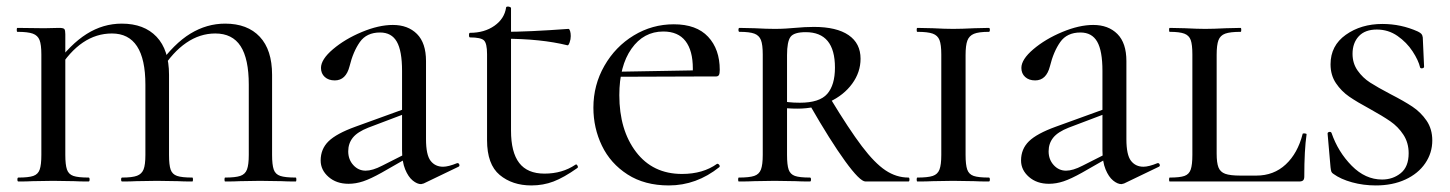

<svg xmlns="http://www.w3.org/2000/svg" viewBox="-20 -553 4418 585"><path d="M666 -12Q697 -12 712 -17Q727 -22 732.5 -36.5Q738 -51 738 -81V-295Q738 -374 713 -412.5Q688 -451 636 -451Q589 -451 547.5 -422.5Q506 -394 473 -341L462 -353Q510 -420 560 -450.5Q610 -481 666 -481Q734 -481 771.5 -441Q809 -401 809 -325V-81Q809 -51 814 -36.5Q819 -22 834 -17Q849 -12 881 -12Q883 -12 883 -6Q883 0 881 0Q854 0 838 -1L772 -2L711 -1Q694 0 666 0Q664 0 664 -6Q664 -12 666 -12ZM352 -12Q383 -12 397.5 -17.5Q412 -23 417.5 -37Q423 -51 423 -81V-295Q423 -451 321 -451Q226 -451 158 -341L147 -353Q194 -418 244 -449.5Q294 -481 351 -481Q419 -481 457 -441Q495 -401 495 -325V-81Q495 -50 500 -36Q505 -22 519.5 -17Q534 -12 566 -12Q568 -12 568 -6Q568 0 566 0Q538 0 522 -1L458 -2L395 -1Q379 0 352 0Q349 0 349 -6Q349 -12 352 -12ZM36 -12Q67 -12 81.5 -17Q96 -22 101 -36.5Q106 -51 106 -81V-387Q106 -417 100.5 -431Q95 -445 80 -450.5Q65 -456 33 -456Q31 -456 31 -462Q31 -468 33 -468L115 -467L160 -468Q173 -468 176 -464.5Q179 -461 179 -449V-81Q179 -51 184 -36.5Q189 -22 203.5 -17Q218 -12 250 -12Q253 -12 253 -6Q253 0 250 0Q222 0 206 -1L142 -2L79 -1Q63 0 36 0Q33 0 33 -6Q33 -12 36 -12Z M1263 8Q1251 8 1237.5 -3Q1224 -14 1214.5 -37Q1205 -60 1205 -95V-337Q1205 -398 1189 -426Q1173 -454 1138 -454Q1097 -454 1076.5 -425Q1056 -396 1045 -351Q1034 -308 1000 -308Q981 -308 969.5 -318.5Q958 -329 958 -346Q958 -372 994.5 -403Q1031 -434 1082.5 -455.5Q1134 -477 1177 -477Q1223 -477 1250.5 -449.5Q1278 -422 1278 -367V-129Q1278 -81 1292 -63Q1306 -45 1330 -45Q1346 -45 1373 -56H1374Q1378 -56 1379.5 -51.5Q1381 -47 1377 -45L1271 6ZM957 -64Q957 -99 981 -122.5Q1005 -146 1063 -167L1223 -225L1226 -211L1102 -164Q1069 -151 1055 -133.5Q1041 -116 1041 -92Q1041 -67 1056.5 -50Q1072 -33 1094 -33Q1115 -33 1144 -48L1233 -93L1234 -79L1143 -27Q1109 -8 1086.5 -0.5Q1064 7 1042 7Q1005 7 981 -14Q957 -35 957 -64Z M1464 -126V-388Q1464 -421 1454.5 -430Q1445 -439 1412 -439Q1409 -439 1409 -446Q1409 -453 1412 -453Q1456 -453 1486.5 -474.5Q1517 -496 1522 -530Q1522 -533 1528 -533Q1531 -533 1534 -531.5Q1537 -530 1537 -529V-155Q1537 -89 1562 -56.5Q1587 -24 1639 -24Q1693 -24 1733 -51L1735 -52Q1738 -52 1740 -47.5Q1742 -43 1739 -41Q1698 -12 1666.5 0Q1635 12 1599 12Q1541 12 1502.5 -20Q1464 -52 1464 -126ZM1515 -435V-456Q1590 -456 1712 -465Q1715 -465 1717 -458.5Q1719 -452 1719 -443Q1719 -433 1715.5 -423.5Q1712 -414 1709 -415Q1628 -435 1515 -435Z M1788 -225Q1788 -294 1821.5 -352.5Q1855 -411 1911 -445Q1967 -479 2033 -479Q2102 -479 2137.5 -441Q2173 -403 2173 -340Q2173 -329 2170.5 -324.5Q2168 -320 2161 -320H2090Q2091 -328 2091 -344Q2091 -399 2068.5 -428Q2046 -457 2001 -457Q1941 -457 1904 -404.5Q1867 -352 1867 -263Q1867 -157 1918 -90Q1969 -23 2058 -23Q2122 -23 2165 -54H2166Q2169 -54 2171.5 -50.5Q2174 -47 2172 -44Q2102 12 2018 12Q1944 12 1892 -21.5Q1840 -55 1814 -109Q1788 -163 1788 -225ZM1836 -334 2118 -339V-320L1837 -319Z M2448 0Q2420 0 2404 -1L2340 -2L2278 -1Q2261 0 2231 0Q2229 0 2229 -6Q2229 -12 2231 -12Q2263 -12 2278 -17Q2293 -22 2298.5 -36.5Q2304 -51 2304 -81V-387Q2304 -417 2298.5 -431Q2293 -445 2278.5 -450.5Q2264 -456 2233 -456Q2230 -456 2230 -462Q2230 -468 2233 -468L2279 -467Q2317 -465 2340 -465Q2359 -465 2374.5 -466Q2390 -467 2401 -468Q2433 -471 2460 -471Q2529 -471 2565.5 -446Q2602 -421 2602 -374Q2602 -333 2576.5 -298Q2551 -263 2507 -242.5Q2463 -222 2410 -222Q2378 -222 2355 -226L2354 -247Q2379 -240 2417 -240Q2477 -240 2500.5 -267Q2524 -294 2524 -347Q2524 -455 2435 -455Q2399 -455 2388.5 -440.5Q2378 -426 2378 -385V-81Q2378 -50 2383 -36Q2388 -22 2402 -17Q2416 -12 2448 -12Q2451 -12 2451 -6Q2451 0 2448 0ZM2748 0H2617Q2600 0 2555 -62Q2510 -124 2448 -232L2510 -253Q2567 -159 2606 -107.5Q2645 -56 2678 -34Q2711 -12 2748 -12Q2751 -12 2751 -6Q2751 0 2748 0Z M2993 -12Q2996 -12 2996 -6Q2996 0 2993 0Q2964 0 2948 -1L2884 -2L2822 -1Q2805 0 2775 0Q2773 0 2773 -6Q2773 -12 2775 -12Q2807 -12 2822 -17Q2837 -22 2842.5 -36.5Q2848 -51 2848 -81V-387Q2848 -417 2842.5 -431Q2837 -445 2822 -450.5Q2807 -456 2775 -456Q2773 -456 2773 -462Q2773 -468 2775 -468L2822 -467Q2860 -465 2884 -465Q2909 -465 2949 -467L2993 -468Q2996 -468 2996 -462Q2996 -456 2993 -456Q2962 -456 2947.5 -450Q2933 -444 2927.5 -429.5Q2922 -415 2922 -385V-81Q2922 -51 2927 -36.5Q2932 -22 2946.5 -17Q2961 -12 2993 -12Z M3397 8Q3385 8 3371.5 -3Q3358 -14 3348.5 -37Q3339 -60 3339 -95V-337Q3339 -398 3323 -426Q3307 -454 3272 -454Q3231 -454 3210.5 -425Q3190 -396 3179 -351Q3168 -308 3134 -308Q3115 -308 3103.5 -318.5Q3092 -329 3092 -346Q3092 -372 3128.5 -403Q3165 -434 3216.5 -455.5Q3268 -477 3311 -477Q3357 -477 3384.5 -449.5Q3412 -422 3412 -367V-129Q3412 -81 3426 -63Q3440 -45 3464 -45Q3480 -45 3507 -56H3508Q3512 -56 3513.5 -51.5Q3515 -47 3511 -45L3405 6ZM3091 -64Q3091 -99 3115 -122.5Q3139 -146 3197 -167L3357 -225L3360 -211L3236 -164Q3203 -151 3189 -133.5Q3175 -116 3175 -92Q3175 -67 3190.5 -50Q3206 -33 3228 -33Q3249 -33 3278 -48L3367 -93L3368 -79L3277 -27Q3243 -8 3220.5 -0.5Q3198 7 3176 7Q3139 7 3115 -14Q3091 -35 3091 -64Z M3759 -18H3808Q3861 -18 3897.5 -52Q3934 -86 3949 -145Q3949 -147 3955 -146.5Q3961 -146 3961 -144Q3954 -96 3954 -15Q3954 -7 3950.5 -3.5Q3947 0 3938 0H3544Q3542 0 3542 -6Q3542 -12 3544 -12Q3575 -12 3589 -17Q3603 -22 3608 -36.5Q3613 -51 3613 -81V-387Q3613 -417 3608 -431Q3603 -445 3588.5 -450.5Q3574 -456 3544 -456Q3542 -456 3542 -462Q3542 -468 3544 -468L3590 -467Q3630 -465 3652 -465Q3676 -465 3716 -467L3760 -468Q3762 -468 3762 -462Q3762 -456 3760 -456Q3728 -456 3713 -450.5Q3698 -445 3692.5 -430.5Q3687 -416 3687 -386V-85Q3687 -57 3692.5 -43Q3698 -29 3713 -23.5Q3728 -18 3759 -18Z M4217 -266Q4258 -245 4283.5 -228Q4309 -211 4326.5 -185.5Q4344 -160 4344 -125Q4344 -87 4322.5 -55.5Q4301 -24 4262 -6Q4223 12 4172 12Q4134 12 4099.5 2.5Q4065 -7 4043 -23Q4038 -26 4036.5 -30Q4035 -34 4034 -43L4025 -146Q4025 -150 4030 -151Q4035 -152 4037 -148Q4057 -90 4098.5 -48Q4140 -6 4191 -6Q4224 -6 4248 -25.5Q4272 -45 4272 -86Q4272 -118 4256 -142.5Q4240 -167 4216 -183.5Q4192 -200 4154 -221Q4115 -242 4091 -258.5Q4067 -275 4050.5 -299.5Q4034 -324 4034 -357Q4034 -414 4080.5 -447Q4127 -480 4192 -480Q4249 -480 4300 -457Q4308 -453 4311 -449.5Q4314 -446 4315 -439L4319 -350Q4319 -346 4314 -345Q4309 -344 4307 -347Q4302 -369 4284 -396.5Q4266 -424 4238 -443.5Q4210 -463 4175 -463Q4139 -463 4120 -442.5Q4101 -422 4101 -389Q4101 -360 4116.5 -338Q4132 -316 4154.5 -301.5Q4177 -287 4217 -266Z"/></svg>

Font: Cormorant Unicase Medium
Style: Regular
Weight: 500
Designer: Christian Thalmann (Catharsis Fonts)
Foundry: Catharsis Fonts
Version: Version 4.000